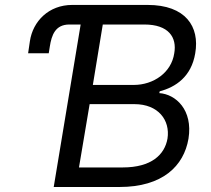

<svg xmlns="http://www.w3.org/2000/svg" viewBox="-20 -747 843 767"><path d="M257.1 -649.1H302.2L194.6 0H457.4C629.3 0 714.5 -83.8 733 -193.2C751.4 -308.2 681.8 -370.7 616.5 -375L617.9 -382.1C681.8 -399.1 744.3 -440.3 759.9 -534.1C778.4 -640.6 721.6 -727.3 569.6 -727.3H268.5C175.1 -727.3 111.2 -662.3 99.4 -582.4L92.3 -534.1H174.7L179 -561.1C186.1 -606.5 200.6 -649.1 257.1 -649.1ZM295.5 -78.1 338.1 -331H517C612.2 -331 660.5 -267 649.1 -193.2C637.8 -129.3 585.2 -78.1 470.2 -78.1ZM350.9 -407.7 390.6 -649.1H556.8C653.4 -649.1 687.5 -598 676.1 -534.1C664.8 -457.4 593.8 -407.7 514.2 -407.7Z"/></svg>

Font: Magic Ui Pro
Style: Italic
Weight: 400
Italic angle: -9.39999°
Designer: Stefan Endress, Andreas Faust
Version: Version 1.000;FEAKit 1.0